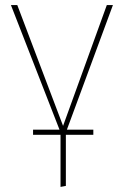

<svg xmlns="http://www.w3.org/2000/svg" viewBox="-20 -539 487 755"><path d="M243 -29H347V-9H239V192L218 196V-9H110V-29H214L23 -519H48L228 -44L400 -519H424Z"/></svg>

Font: Fira Sans Thin
Style: Regular
Weight: 100
Designer: bBox Type GmbH & Carrois Corporate GbR & Edenspiekermann AG
Foundry: bBox Type GmbH & Carrois Corporate GbR & Edenspiekermann AG
Version: Version 4.301